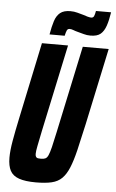

<svg xmlns="http://www.w3.org/2000/svg" viewBox="-59 -912 581 960"><g transform="rotate(5 231.5 -432.0)"><path d="M158 8Q105 8 73.5 -3Q42 -14 29 -38.5Q16 -63 16 -104Q16 -139 24.5 -188Q33 -237 47 -303L128 -688H259L166 -251Q156 -202 150.5 -174.5Q145 -147 145 -134Q145 -124 148.5 -119Q152 -114 158 -113Q164 -112 174 -112Q187 -112 195.5 -116Q204 -120 210 -133.5Q216 -147 223 -175Q230 -203 240 -251L333 -688H463L381 -303Q364 -225 351 -171Q338 -117 323.5 -82Q309 -47 289 -27Q269 -7 237.5 0.5Q206 8 158 8ZM162 -735Q169 -776 178 -803.5Q187 -831 205 -845.5Q223 -860 256 -860Q275 -860 291 -855.5Q307 -851 322 -847Q333 -843 344 -840Q355 -837 362 -837Q372 -837 376 -845.5Q380 -854 383 -872H459Q453 -832 443.5 -804Q434 -776 417 -761.5Q400 -747 366 -747Q348 -747 332.5 -751.5Q317 -756 301 -760Q289 -763 279 -767Q269 -771 260 -771Q250 -771 246 -762Q242 -753 238 -735Z"/></g></svg>

Font: Saira ExtraCondensed ExtraBold
Style: Italic
Weight: 800
Width: 2
Italic angle: -12°
Designer: Hector Gatti with collaboration of the Omnibus-Type team
Foundry: Omnibus-Type
Version: Version 1.101